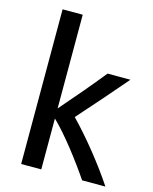

<svg xmlns="http://www.w3.org/2000/svg" viewBox="-117 -858 751 940"><g transform="rotate(15 258.5 -388.0)"><path d="M509 4H391C337 -76 250 -191 184 -254V4H82V-780H184V-305C246 -376 322 -465 376 -533H492C427 -457 345 -363 276 -286C354 -206 445 -93 509 4Z"/></g></svg>

Font: Repo Medium
Style: Regular
Weight: 500
Designer: Stefan Peev
Foundry: Context Ltd
Version: Version 1.502